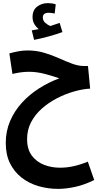

<svg xmlns="http://www.w3.org/2000/svg" viewBox="-20 -823 651 1233"><path d="M354 390Q287 390 226 372Q165 354 118 317Q71 280 44 225Q17 170 17 95Q17 19 45 -46Q73 -111 121 -163.5Q169 -216 231 -255.5Q293 -295 361 -320Q318 -335 267 -348.5Q216 -362 165 -362Q138 -362 110.5 -358Q83 -354 60 -348L40 -480Q68 -488 97.5 -493.5Q127 -499 156 -499Q214 -499 264 -484Q314 -469 358.5 -449Q403 -429 443.5 -414Q484 -399 521 -399H545L559 -254Q509 -251 453.5 -235Q398 -219 345 -191.5Q292 -164 248.5 -125.5Q205 -87 179.5 -38Q154 11 154 70Q154 136 184.5 176.5Q215 217 263 235.5Q311 254 365 254Q410 254 454 244Q498 234 544 215L585 333Q520 365 461 377.5Q402 390 354 390ZM199 -567 184 -628Q211 -633 229 -636Q212 -649 200.5 -668.5Q189 -688 189 -713Q189 -758 218.5 -780.5Q248 -803 288 -803Q300 -803 314 -801Q328 -799 338 -795L331 -736Q322 -738 312.5 -739.5Q303 -741 293 -741Q255 -741 255 -711Q255 -690 271 -676Q287 -662 304 -656Q336 -666 363 -676L381 -617Q346 -604 296 -590Q246 -576 199 -567Z"/></svg>

Font: Noto Sans Arabic Cond
Style: Bold
Weight: 700
Width: 3
Designer: Monotype Design Team, Nadine Chahine, Nizar Qandah and Khaled Hosny
Foundry: Monotype Imaging Inc.
Version: Version 2.012; ttfautohint (v1.8.4.7-5d5b)